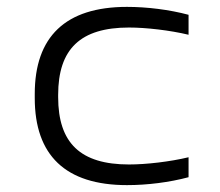

<svg xmlns="http://www.w3.org/2000/svg" viewBox="-20 -529 640 558"><path d="M81 -256V-244C81 -78 170 9 349 9C408 9 472 1 528 -14V-72C474 -59 405 -51 355 -51C214 -51 149 -113 149 -247V-253C149 -387 214 -449 355 -449C404 -449 474 -441 528 -428V-486C472 -501 407 -509 349 -509C170 -509 81 -422 81 -256Z"/></svg>

Font: LT Wave Mono Light
Style: Regular
Weight: 300
Designer: Daniel Lyons
Version: Version 2.5 (Glyphs App)